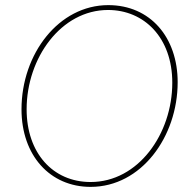

<svg xmlns="http://www.w3.org/2000/svg" viewBox="-20 -725 746 750"><path d="M334 5C532 5 674 -191 674 -404C674 -579 567 -705 403 -705C210 -705 64 -515 64 -298C64 -118 175 5 334 5ZM334 -14C186 -14 84 -128 84 -298C84 -499 219 -686 402 -686C543 -686 653 -578 653 -402C653 -202 520 -14 334 -14Z"/></svg>

Font: Fixel Text 20240404 Thin
Style: Italic
Weight: 100
Width: 4
Italic angle: -10°
Designer: AlfaBravo + MacPaw
Foundry: Kyrylo Tkachov, Marchela Mozhyna, Serhii Makarenko, Maria Weinstein, Zakhar Kryvoshyya
Version: Version 1.211;Glyphs 3.2 (3225)